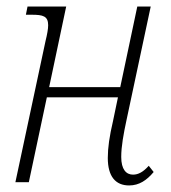

<svg xmlns="http://www.w3.org/2000/svg" viewBox="-20 -556 522 586"><path d="M374 10C405 10 428 -6 449 -31L434 -50C417 -31 402 -23 386 -23C365 -23 350 -39 350 -77C350 -109 357 -147 366 -189L440 -536H399L347 -290H130L182 -536H64L59 -511H77C111 -511 127 -507 127 -479C127 -468 124 -451 119 -431L27 0H68L123 -259H340L325 -187C314 -140 309 -105 309 -74C309 -17 333 10 374 10Z"/></svg>

Font: Noto Serif Condensed ExtraLight
Style: Italic
Weight: 200
Width: 3
Italic angle: -12°
Designer: Monotype Design Team
Foundry: Monotype Imaging Inc.
Version: Version 2.013